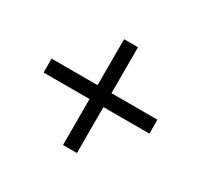

<svg xmlns="http://www.w3.org/2000/svg" viewBox="-113 -646 825 789"><g transform="rotate(30 300.0 -251.0)"><path d="M267 -284V-502H333V-284H551V-218H333V0H267V-218H49V-284Z"/></g></svg>

Font: Justus
Style: Oldstyle
Weight: 500
Version: Version 001.000